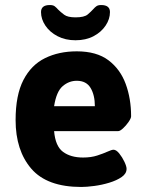

<svg xmlns="http://www.w3.org/2000/svg" viewBox="-20 -735 579 763"><path d="M280 -575Q240 -575 209 -591Q178 -607 160.5 -633Q143 -659 143 -687Q143 -715 178 -715Q191 -715 197.5 -710Q204 -705 211 -697Q221 -687 235 -676.5Q249 -666 280 -666Q315 -666 328.5 -677.5Q342 -689 351 -699Q357 -706 363.5 -710.5Q370 -715 382 -715Q417 -715 417 -687Q417 -659 399.5 -633Q382 -607 351.5 -591Q321 -575 280 -575ZM303 8Q167 8 104.5 -64.5Q42 -137 42 -258Q42 -357 73 -417Q104 -477 159 -504Q214 -531 285 -531Q364 -531 411 -495.5Q458 -460 479.5 -401.5Q501 -343 501 -273Q501 -265 491 -250.5Q481 -236 469 -225Q457 -214 450 -214H195Q200 -154 230.5 -131.5Q261 -109 310 -109Q342 -109 366.5 -117Q391 -125 407.5 -132.5Q424 -140 431 -140Q442 -140 454 -125Q466 -110 474.5 -92Q483 -74 483 -64Q483 -45 463.5 -31.5Q444 -18 414.5 -9Q385 0 354.5 4Q324 8 303 8ZM195 -313H357Q357 -357 340 -385.5Q323 -414 285 -414Q254 -414 229 -392.5Q204 -371 195 -313Z"/></svg>

Font: Asap
Style: Bold
Weight: 700
Designer: Pablo Cosgaya
Foundry: Omnibus-Type
Version: Version 3.001; ttfautohint (v1.8.3)